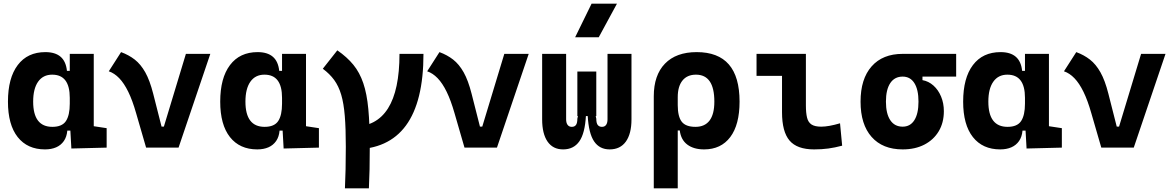

<svg xmlns="http://www.w3.org/2000/svg" viewBox="-20 -815 6485 1060"><path d="M228.5 9.8Q131.3 9.8 77.6 -58.3Q23.9 -126.5 23.9 -253.9Q23.9 -384.3 77.9 -455.8Q131.8 -527.3 230.5 -527.3Q284.7 -527.3 314.5 -501.7Q344.2 -476.1 349.6 -423.8H395.5L365.2 -274.9Q365.2 -338.9 341.1 -370.8Q316.9 -402.8 268.1 -402.8Q217.8 -402.8 190.4 -364Q163.1 -325.2 163.1 -253.9Q163.1 -114.7 269 -114.7Q322.8 -114.7 344 -146.7Q365.2 -178.7 365.2 -242.7V-267.1L400.4 -93.8H351.6Q348.6 -59.6 332.5 -36.4Q316.4 -13.2 290 -1.7Q263.7 9.8 228.5 9.8ZM374 4.9 365.2 -151.9V-254.4H497.6V-118.2L568.8 -107.4V0ZM365.2 -211.4V-517.6H497.6V-212.4Z M786.6 0 868.2 -116.2H884.8L1006.3 -517.6H1141.1L965.8 0ZM786.6 0 731.4 -190.4Q711.4 -260.7 688.2 -308.1Q665 -355.5 638.2 -383.3Q611.3 -411.1 580.6 -421.4L648.4 -527.3Q690.9 -511.7 723.9 -486.1Q756.8 -460.4 782 -415.8Q807.1 -371.1 825.7 -297.9L891.6 -38.6Z M1400.4 9.8Q1303.2 9.8 1249.5 -58.3Q1195.8 -126.5 1195.8 -253.9Q1195.8 -384.3 1249.8 -455.8Q1303.7 -527.3 1402.3 -527.3Q1456.5 -527.3 1486.3 -501.7Q1516.1 -476.1 1521.5 -423.8H1567.4L1537.1 -274.9Q1537.1 -338.9 1512.9 -370.8Q1488.8 -402.8 1439.9 -402.8Q1389.6 -402.8 1362.3 -364Q1335 -325.2 1335 -253.9Q1335 -114.7 1440.9 -114.7Q1494.6 -114.7 1515.9 -146.7Q1537.1 -178.7 1537.1 -242.7V-267.1L1572.3 -93.8H1523.4Q1520.5 -59.6 1504.4 -36.4Q1488.3 -13.2 1461.9 -1.7Q1435.5 9.8 1400.4 9.8ZM1545.9 4.9 1537.1 -151.9V-254.4H1669.4V-118.2L1740.7 -107.4V0ZM1537.1 -211.4V-517.6H1669.4V-212.4Z M1930.7 9.8V-115.7Q2185.5 -115.7 2185.5 -517.6H2317.9Q2317.9 9.8 1930.7 9.8ZM1884.3 224.6Q1886.7 176.8 1887.9 119.4Q1889.2 62 1889.2 -4.9Q1889.2 -105.5 1883.5 -174.8Q1877.9 -244.1 1863.8 -291.9Q1849.6 -339.6 1825 -373.4Q1800.3 -407.2 1762.2 -435.5L1842.3 -537.1Q1896 -500 1930.9 -457.3Q1965.7 -414.6 1985.6 -356Q2005.6 -297.4 2013.5 -212.4Q2021.5 -127.4 2021.5 -4.9Q2021.5 62 2020.3 119.4Q2019 176.8 2016.6 224.6Z M2544.4 0 2626 -116.2H2642.6L2764.2 -517.6H2898.9L2723.6 0ZM2544.4 0 2489.3 -190.4Q2469.2 -260.7 2446 -308.1Q2422.9 -355.5 2396 -383.3Q2369.1 -411.1 2338.4 -421.4L2406.2 -527.3Q2448.7 -511.7 2481.7 -486.1Q2514.6 -460.4 2539.8 -415.8Q2564.9 -371.1 2583.5 -297.9L2649.4 -38.6Z M3345.7 9.8Q3290 9.8 3260 -34.4Q3230 -78.6 3224.6 -176.3L3264.6 -193.4L3272 -159.7Q3272 -135.2 3280 -125Q3288.1 -114.7 3303.3 -114.7Q3318.5 -114.7 3326.2 -125.6Q3334 -136.5 3334 -156.2V-517.6H3466.3V-156.2Q3466.3 -76.7 3435.3 -33.4Q3404.3 9.8 3345.7 9.8ZM3088.9 9.8Q3032.7 9.8 3002.9 -33.4Q2973.1 -76.7 2973.1 -156.2V-517.6H3105.5V-156.2Q3105.5 -136.7 3113.5 -125.7Q3121.6 -114.7 3136.8 -114.7Q3152 -114.7 3159.7 -125Q3167.5 -135.2 3167.5 -159.7L3174.8 -193.4L3214.8 -176.3Q3209.5 -78.6 3178.2 -34.4Q3147 9.8 3088.9 9.8ZM3167.5 -174.3V-419.9H3272V-174.3ZM3155.3 -609.4 3246.1 -794.9H3386.2L3285.6 -609.4Z M3867.2 9.8Q3810.1 9.8 3774.7 -16.6Q3739.3 -43 3732.9 -94.7H3680.2L3721.7 -234.9Q3721.7 -171.4 3743.7 -143.1Q3765.6 -114.7 3819.8 -114.7Q3871.1 -114.7 3897.5 -149.7Q3923.8 -184.6 3923.8 -253.9Q3923.8 -328.6 3898.4 -365.7Q3873 -402.8 3822.3 -402.8Q3773.9 -402.8 3747.8 -370.4Q3721.7 -337.9 3721.7 -278.8L3589.4 -283.2Q3589.4 -399.9 3651.1 -463.6Q3712.9 -527.3 3826.2 -527.3Q3944.8 -527.3 4003.9 -459.2Q4063 -391.1 4063 -253.9Q4063 -126.5 4011.7 -58.3Q3960.4 9.8 3867.2 9.8ZM3589.4 224.6V-283.2H3721.7V224.6Z M4474.6 9.8Q4380.4 9.8 4338.9 -39.1Q4297.4 -87.9 4297.4 -195.3V-517.6H4429.2V-232.9Q4429.2 -191.9 4435.5 -166Q4441.7 -140.1 4459.9 -127.9Q4478.1 -115.7 4513.7 -115.7Q4554.7 -115.7 4617.7 -134.3L4629.4 -10.7Q4589.4 0 4553 4.9Q4516.6 9.8 4474.6 9.8ZM4156.7 -396V-517.6H4320.3V-396Z M4963.4 9.8Q4853 9.8 4792 -59.1Q4731 -127.9 4731 -253.9Q4731 -379.4 4792 -448.5Q4853 -517.6 4963.4 -517.6L5072.8 -486.8V-372.6Q5106.4 -366.7 5133.3 -342.8Q5160.2 -318.8 5175.5 -282Q5190.9 -245.1 5190.9 -201.2Q5190.9 -137.7 5162.6 -90.3Q5134.3 -43 5083.3 -16.6Q5032.2 9.8 4963.4 9.8ZM4963.4 -115.7Q5005.4 -115.7 5028.1 -151.6Q5050.8 -187.5 5050.8 -253.9Q5050.8 -320.3 5028.1 -356.2Q5005.4 -392.1 4963.4 -392.1Q4918.9 -392.1 4895 -356.2Q4871.1 -320.3 4871.1 -253.9Q4871.1 -187.5 4895 -151.6Q4918.9 -115.7 4963.4 -115.7ZM4963.4 -392.1V-517.6H5258.8V-392.1Z M5502 9.8Q5404.8 9.8 5351.1 -58.3Q5297.4 -126.5 5297.4 -253.9Q5297.4 -384.3 5351.3 -455.8Q5405.3 -527.3 5503.9 -527.3Q5558.1 -527.3 5587.9 -501.7Q5617.7 -476.1 5623 -423.8H5668.9L5638.7 -274.9Q5638.7 -338.9 5614.5 -370.8Q5590.3 -402.8 5541.5 -402.8Q5491.2 -402.8 5463.9 -364Q5436.5 -325.2 5436.5 -253.9Q5436.5 -114.7 5542.5 -114.7Q5596.2 -114.7 5617.4 -146.7Q5638.7 -178.7 5638.7 -242.7V-267.1L5673.8 -93.8H5625Q5622.1 -59.6 5606 -36.4Q5589.8 -13.2 5563.5 -1.7Q5537.1 9.8 5502 9.8ZM5647.5 4.9 5638.7 -151.9V-254.4H5771V-118.2L5842.3 -107.4V0ZM5638.7 -211.4V-517.6H5771V-212.4Z M6060.1 0 6141.6 -116.2H6158.2L6279.8 -517.6H6414.6L6239.3 0ZM6060.1 0 6004.9 -190.4Q5984.9 -260.7 5961.7 -308.1Q5938.5 -355.5 5911.6 -383.3Q5884.8 -411.1 5854 -421.4L5921.9 -527.3Q5964.4 -511.7 5997.3 -486.1Q6030.3 -460.4 6055.4 -415.8Q6080.6 -371.1 6099.1 -297.9L6165 -38.6Z"/></svg>

Font: Cascadia Mono
Style: Regular
Weight: 400
Monospace: yes
Designer: Aaron Bell
Foundry: Saja Typeworks
Version: Version 2102.003